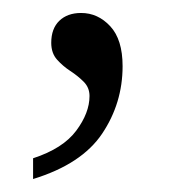

<svg xmlns="http://www.w3.org/2000/svg" viewBox="-20 -122 265 296"><path d="M31 122Q77 107 97.5 79.5Q118 52 118 26Q118 13 109 4Q100 -5 88.5 -12.5Q77 -20 68 -30Q59 -40 59 -56Q59 -78 71.5 -90Q84 -102 105 -102Q131 -102 150 -81.5Q169 -61 169 -20Q169 37 137.5 84Q106 131 31 154Z"/></svg>

Font: Noto Serif Hentaigana Light
Style: Regular
Weight: 300
Designer: Kazuhiro Yamada
Foundry: nipponia
Version: Version 1.000; ttfautohint (v1.8.4.7-5d5b)